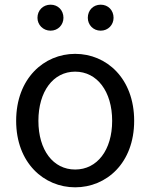

<svg xmlns="http://www.w3.org/2000/svg" viewBox="-20 -787 646 820"><path d="M301 13C435 13 553 -91 553 -271C553 -452 435 -557 301 -557C168 -557 49 -452 49 -271C49 -91 168 13 301 13ZM301 -63C207 -63 144 -146 144 -271C144 -396 207 -481 301 -481C395 -481 459 -396 459 -271C459 -146 395 -63 301 -63ZM196 -656C228 -656 251 -681 251 -711C251 -743 228 -767 196 -767C164 -767 140 -743 140 -711C140 -681 164 -656 196 -656ZM410 -656C442 -656 465 -681 465 -711C465 -743 442 -767 410 -767C378 -767 355 -743 355 -711C355 -681 378 -656 410 -656Z"/></svg>

Font: Noto Sans T Chinese Regular
Style: Regular
Weight: 400
Designer: Ryoko NISHIZUKA (kana & ideographs); Paul D. Hunt (Latin, Greek & Cyrillic); Wenlong ZHANG (bopomofo); Sandoll Communica
Foundry: Adobe Systems Incorporated
Version: Version 1.000;PS 1;hotconv 1.0.78;makeotf.lib2.5.61930